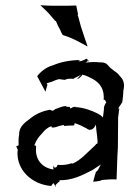

<svg xmlns="http://www.w3.org/2000/svg" viewBox="-20 -690 493 733"><path d="M46 -128C42 -124 48 -121 48 -118L47 -113C42 -42 101 14 175 20H176C176 18 181 12 183 10C186 8 187 16 191 19C192 20 192 22 192 23C192 23 194 22 194 22C194 21 193 20 192 18C193 13 210 0 210 0C210 0 206 -1 203 -2C256 0 296 -22 333 -41C350 -52 363 -61 365 -62C362 -55 357 -48 354 -41L346 -33C342 -21 339 -9 336 3V4C343 3 351 2 359 1C363 0 367 -2 371 -3C388 -5 409 -6 425 -5C427 -43 427 -85 430 -126L431 -242C433 -254 434 -267 436 -279C436 -277 436 -275 431 -274H432L433 -279L447 -300V-301C449 -316 451 -332 451 -344C458 -373 449 -389 437 -400C431 -409 423 -415 415 -420C411 -423 406 -428 401 -431C386 -448 384 -452 360 -452C344 -454 324 -453 307 -451C309 -453 313 -455 315 -457C315 -469 308 -466 303 -462C284 -453 278 -456 280 -458C282 -459 285 -460 286 -460V-461C244 -460 211 -453 183 -441C155 -434 132 -413 122 -399C133 -379 143 -359 153 -341H154C156 -348 158 -358 161 -366C160 -369 159 -371 158 -372C164 -374 172 -376 178 -378C187 -382 196 -386 206 -388C213 -387 224 -385 229 -385V-386C239 -390 248 -390 261 -389C261 -389 263 -392 273 -396C278 -399 286 -402 290 -405C285 -401 280 -395 276 -390C272 -386 278 -388 285 -394C288 -397 294 -402 294 -405C310 -402 323 -394 335 -388C365 -371 378 -346 376 -312L375 -311V-313C375 -312 374 -311 375 -311C375 -310 374 -309 374 -309C374 -309 375 -309 375 -309V-311C377 -310 382 -309 384 -302L386 -299C381 -294 375 -280 377 -274L373 -241C372 -244 364 -251 352 -257C332 -267 302 -279 270 -281C268 -282 267 -283 266 -282H264C260 -283 252 -276 248 -276C247 -278 247 -280 247 -281C247 -282 244 -282 238 -282C235 -282 231 -284 230 -286L229 -285C217 -284 204 -278 190 -273C180 -263 176 -269 171 -271C139 -266 112 -252 91 -234C67 -217 52 -201 53 -175C50 -162 51 -148 51 -135C48 -135 42 -131 40 -128ZM135 -669C144 -660 156 -650 166 -639L190 -611C190 -610 192 -610 193 -610C198 -601 200 -592 206 -583C211 -575 214 -563 220 -556C255 -546 286 -528 313 -513L314 -514C306 -538 296 -565 288 -592L278 -629C277 -630 276 -632 276 -632C276 -632 278 -634 278 -635C276 -646 273 -658 271 -669C260 -669 247 -668 235 -668H185C168 -668 150 -669 135 -670ZM111 -135C119 -157 129 -169 140 -180C150 -193 161 -203 177 -209C176 -208 176 -205 177 -204C186 -200 199 -208 214 -211C237 -216 219 -211 224 -210V-209C232 -210 250 -211 261 -211C264 -211 265 -217 265 -220C281 -215 297 -207 310 -200C328 -185 342 -203 346 -215C347 -189 356 -145 351 -142C351 -138 347 -141 346 -142V-141C347 -140 346 -137 341 -133C312 -107 290 -80 257 -65C257 -66 255 -66 255 -67C239 -62 220 -58 200 -61L199 -60C200 -59 198 -56 197 -54C191 -47 183 -49 182 -66C182 -66 184 -49 184 -43C141 -49 112 -81 118 -131C118 -134 114 -135 111 -135ZM315 -457 318 -459C324 -464 316 -455 316 -454C316 -455 316 -456 315 -457Z"/></svg>

Font: Charger Mayhem
Style: Obl
Weight: 400
Designer: Jasper
Foundry: Cannot Into Space Fonts
Version: Version 0.98